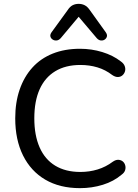

<svg xmlns="http://www.w3.org/2000/svg" viewBox="-20 -967 715 996"><path d="M395 9Q290 9 215 -35Q140 -79 99.5 -160.5Q59 -242 59 -353Q59 -436 82 -502.5Q105 -569 148 -616.5Q191 -664 253.5 -689Q316 -714 395 -714Q455 -714 510.5 -697Q566 -680 606 -649Q622 -638 627 -624Q632 -610 628.5 -597.5Q625 -585 615.5 -576.5Q606 -568 592 -567.5Q578 -567 562 -578Q527 -605 485.5 -617.5Q444 -630 397 -630Q320 -630 266.5 -597.5Q213 -565 185.5 -503.5Q158 -442 158 -353Q158 -265 185.5 -202.5Q213 -140 266.5 -107.5Q320 -75 397 -75Q444 -75 486.5 -88Q529 -101 565 -128Q581 -139 594.5 -138Q608 -137 617 -129.5Q626 -122 629.5 -109.5Q633 -97 629 -84Q625 -71 611 -61Q570 -26 513.5 -8.5Q457 9 395 9ZM295 -769Q285 -758 273.5 -757Q262 -756 253 -762Q244 -768 241.5 -777.5Q239 -787 247 -799L332 -916Q343 -933 357 -940Q371 -947 388 -947Q405 -947 419 -940Q433 -933 445 -916L529 -799Q537 -787 534.5 -777.5Q532 -768 523.5 -762Q515 -756 503.5 -757Q492 -758 482 -769L388 -880Z"/></svg>

Font: Nunito ExtraLight Medium
Style: Regular
Weight: 500
Version: Version 3.602